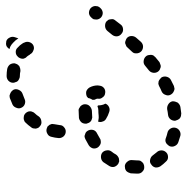

<svg xmlns="http://www.w3.org/2000/svg" viewBox="-12 -604 636 653"><g transform="rotate(-90 306.5 -277.0)"><path d="M279 14Q282 12 285 8Q287 4 288 0Q289 -4 289 -9Q287 -18 279 -23Q271 -28 262 -27Q253 -25 243 -24Q234 -23 228 -16Q222 -8 223 1Q224 5 226 9Q228 13 231 16Q235 19 239 20Q244 21 248 21Q259 20 270 18Q275 17 279 14ZM189 15Q197 10 199 1Q201 -8 196 -16Q191 -24 182 -26Q173 -28 165 -31Q161 -33 156 -33Q152 -33 148 -31Q144 -29 141 -25Q138 -22 136 -18Q133 -9 137 -1Q141 8 150 11Q161 15 172 18Q181 20 189 15ZM372 -27Q375 -36 371 -45Q369 -48 365 -51Q362 -54 357 -56Q353 -57 349 -57Q344 -56 340 -54Q331 -49 323 -46Q314 -42 311 -33Q307 -24 311 -16Q313 -12 316 -9Q319 -6 324 -4Q328 -2 332 -2Q337 -3 341 -4Q351 -9 361 -14Q369 -18 372 -27ZM99 -24Q109 -24 115 -30Q122 -37 122 -46Q122 -56 116 -62Q110 -69 105 -76Q100 -83 90 -85Q81 -87 74 -81Q66 -76 64 -67Q63 -58 68 -50Q75 -40 84 -31Q90 -24 99 -24ZM445 -74Q447 -78 447 -83Q447 -87 446 -91Q445 -96 442 -99Q436 -106 426 -107Q417 -108 410 -102Q402 -95 394 -89Q387 -83 386 -74Q385 -65 390 -58Q393 -54 397 -52Q401 -50 405 -49Q410 -48 414 -50Q418 -51 422 -53Q431 -60 439 -67Q442 -70 445 -74ZM43 -127Q43 -117 50 -111Q57 -104 66 -105Q71 -105 75 -107Q79 -108 82 -112Q85 -115 87 -119Q88 -123 88 -128Q88 -129 88 -130Q88 -138 89 -146Q90 -155 84 -162Q78 -170 69 -171Q65 -171 60 -170Q56 -169 52 -166Q49 -163 47 -159Q45 -155 44 -151Q43 -140 43 -130Q43 -128 43 -127ZM511 -148Q511 -158 504 -164Q500 -167 496 -168Q492 -170 487 -170Q483 -169 479 -167Q475 -166 472 -162Q465 -154 458 -147Q455 -144 453 -140Q452 -136 452 -131Q452 -127 454 -122Q456 -118 459 -115Q466 -109 475 -109Q484 -109 491 -116Q498 -124 505 -132Q511 -139 511 -148ZM568 -210Q569 -214 568 -218Q568 -223 566 -227Q563 -231 560 -234Q553 -239 543 -238Q534 -237 528 -230L515 -214Q509 -206 510 -197Q511 -188 519 -182Q526 -176 535 -177Q545 -178 550 -185L563 -202Q566 -205 568 -210ZM66 -207Q69 -198 77 -193Q81 -191 85 -190Q89 -190 94 -191Q98 -192 102 -195Q105 -197 108 -201Q112 -209 118 -216Q124 -224 122 -233Q121 -242 114 -248Q107 -253 97 -252Q88 -251 82 -244Q75 -234 69 -224Q64 -216 66 -207ZM229 -235Q222 -239 220 -247Q217 -254 220 -262Q222 -261 224 -261Q233 -259 241 -260Q249 -261 258 -261Q265 -261 272 -264Q273 -263 274 -263Q274 -262 275 -262Q275 -256 276 -251Q277 -244 281 -237Q278 -229 270 -225Q262 -221 253 -224Q240 -228 229 -235ZM294 -281Q294 -278 294 -275Q295 -272 296 -270Q298 -267 298 -263Q296 -254 302 -247Q307 -239 316 -238Q325 -236 333 -241Q341 -247 342 -256Q343 -260 343 -263Q343 -278 336 -291Q331 -299 323 -302Q314 -304 305 -300Q304 -299 303 -298Q301 -297 300 -296Q300 -293 299 -291Q297 -285 294 -281ZM612 -263Q613 -267 613 -271Q613 -276 611 -280Q609 -284 606 -287Q599 -293 589 -293Q580 -292 574 -285L573 -284Q570 -281 568 -277Q567 -272 567 -268Q567 -263 569 -259Q571 -255 574 -252Q581 -246 590 -246Q600 -247 606 -254L607 -255Q610 -258 612 -263ZM129 -280Q127 -271 132 -263Q134 -260 138 -257Q142 -254 146 -253Q150 -252 155 -253Q159 -253 163 -256Q171 -261 179 -265Q188 -269 191 -277Q194 -286 190 -295Q188 -299 185 -302Q182 -305 177 -306Q173 -308 169 -308Q164 -307 160 -305Q150 -300 140 -294Q132 -289 129 -280ZM217 -318Q212 -311 213 -301Q214 -297 216 -293Q218 -289 222 -286Q225 -284 229 -283Q234 -281 238 -282Q248 -283 257 -283Q266 -284 273 -291Q279 -297 279 -307Q279 -311 277 -315Q275 -319 272 -322Q268 -325 264 -327Q260 -329 256 -328Q244 -328 232 -327Q223 -325 217 -318ZM169 -380Q175 -373 184 -372Q193 -371 200 -377Q208 -383 208 -392Q209 -401 211 -410Q212 -415 212 -419Q211 -423 209 -427Q206 -431 203 -434Q199 -436 195 -437Q186 -439 178 -434Q170 -430 168 -420Q165 -409 164 -397Q163 -388 169 -380ZM197 -483Q196 -478 196 -474Q197 -469 199 -465Q201 -462 205 -459Q212 -453 222 -455Q231 -456 237 -463Q242 -471 248 -477Q252 -481 253 -485Q255 -489 255 -493Q255 -498 253 -502Q251 -506 248 -509Q245 -512 240 -514Q236 -515 232 -515Q227 -515 223 -513Q219 -512 216 -508Q208 -500 201 -490Q198 -487 197 -483ZM472 -535Q466 -542 457 -542Q447 -542 441 -535Q439 -534 439 -533Q438 -532 437 -530Q436 -529 436 -528Q433 -522 434 -515Q436 -508 441 -504Q445 -499 447 -495Q448 -494 449 -493Q449 -493 449 -493Q453 -485 462 -482Q470 -478 479 -482Q487 -486 490 -495Q493 -504 489 -512Q488 -516 485 -520Q480 -528 472 -535ZM267 -540Q263 -531 267 -523Q271 -514 280 -511Q289 -508 297 -512Q306 -516 315 -519Q323 -522 327 -530Q332 -539 329 -548Q327 -552 324 -555Q321 -558 317 -560Q313 -562 309 -563Q304 -563 300 -562Q289 -558 278 -553Q270 -549 267 -540ZM359 -567Q352 -560 352 -551Q352 -547 354 -543Q355 -538 358 -535Q361 -532 366 -530Q370 -528 374 -528Q384 -528 392 -526Q397 -526 401 -527Q405 -528 409 -530Q412 -533 415 -537Q417 -541 418 -545Q419 -554 414 -562Q408 -569 399 -571Q388 -573 375 -573Q366 -573 359 -567ZM474 -561Q471 -562 467 -563Q468 -566 471 -569Q473 -571 476 -573Q480 -575 485 -575Q489 -575 494 -574Q502 -571 506 -562Q510 -554 507 -545L503 -533Q497 -543 488 -551Q482 -557 474 -561Z"/></g></svg>

Font: FRB American Cursive Dashed Extrabold
Style: Bold Italic
Weight: 800
Italic angle: -25°
Version: Version 2.0;Modular Font Editor K font №1